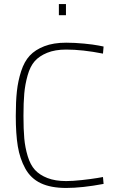

<svg xmlns="http://www.w3.org/2000/svg" viewBox="-20 -920 577 949"><path d="M489 -45 492 -11Q386 9 307 9Q231 9 181.5 -14.5Q132 -38 105 -87Q78 -136 68 -197Q58 -258 58 -347Q58 -418 63.5 -469Q69 -520 84.5 -568Q100 -616 127 -645Q154 -674 199 -691.5Q244 -709 307 -709Q349 -709 395.5 -704.5Q442 -700 467 -695L492 -690L489 -655Q388 -675 307 -675Q252 -675 213 -659Q174 -643 151.5 -617.5Q129 -592 116.5 -547.5Q104 -503 100 -458Q96 -413 96 -347Q96 -281 100 -236Q104 -191 117 -148Q130 -105 153 -80Q176 -55 214.5 -40Q253 -25 307 -25Q339 -25 384.5 -30Q430 -35 460 -40ZM271 -845V-900H306V-845Z"/></svg>

Font: TitilliumText22L Th
Style: Thin
Weight: 100
Designer: Campivisivi
Foundry: Campivisivi
Version: 1.000